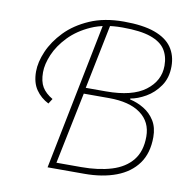

<svg xmlns="http://www.w3.org/2000/svg" viewBox="-76 -748 817 823"><g transform="rotate(10 332.0 -336.0)"><path d="M184 0 316 -660H346L286 -364H374Q488 -364 545 -407Q602 -450 602 -516Q602 -557 583 -586Q564 -615 519.5 -630.5Q475 -646 398 -646H394Q318 -646 261.5 -621Q205 -596 167.5 -557Q130 -518 112 -475.5Q94 -433 94 -398Q94 -358 108.5 -334Q123 -310 154 -292L140 -270Q106 -287 85 -317.5Q64 -348 64 -396Q64 -437 84.5 -484.5Q105 -532 146 -574.5Q187 -617 250 -644.5Q313 -672 398 -672Q481 -672 532.5 -653.5Q584 -635 608 -600.5Q632 -566 632 -518Q632 -468 607.5 -432.5Q583 -397 548 -377Q513 -357 482 -352V-348Q514 -341 543 -323.5Q572 -306 590 -277Q608 -248 608 -206Q608 -136 575 -90.5Q542 -45 482.5 -22.5Q423 0 344 0ZM218 -26H326Q401 -26 458 -43.5Q515 -61 546.5 -100Q578 -139 578 -203Q578 -267 529.5 -302.5Q481 -338 392 -338H282Z"/></g></svg>

Font: Source Sans 3 ExtraLight
Style: Italic
Weight: 250
Italic angle: -11°
Designer: Paul D. Hunt
Foundry: Adobe
Version: Version 3.046;hotconv 1.0.118;makeotfexe 2.5.65603